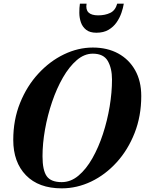

<svg xmlns="http://www.w3.org/2000/svg" viewBox="-20 -1020 792 1050"><path d="M453.5 -1000Q442.5 -936 517 -936Q554.5 -936 582.8 -949.5Q611 -963 621 -1000H657Q653.5 -977 644 -949.5Q634.5 -922 617.5 -897.5Q600.5 -873 573.5 -857Q546.5 -841 507 -841Q471.5 -841 451.2 -857Q431 -873 422.5 -897.5Q414 -922 413.8 -949.5Q413.5 -977 417 -1000ZM317.5 10Q191.5 10 122 -61.5Q52.5 -133 52.5 -255Q52.5 -365 89.8 -457.2Q127 -549.5 189.8 -617.5Q252.5 -685.5 330 -722.8Q407.5 -760 487.5 -760Q566.5 -760 626 -727.8Q685.5 -695.5 719 -636Q752.5 -576.5 752.5 -495Q752.5 -385 716.2 -292.8Q680 -200.5 618.2 -132.5Q556.5 -64.5 478.8 -27.2Q401 10 317.5 10ZM487.5 -726.5Q441 -726.5 399.8 -691Q358.5 -655.5 324.2 -596Q290 -536.5 265 -463Q240 -389.5 226.2 -312.2Q212.5 -235 212.5 -165.5Q212.5 -89 235.5 -56.5Q258.5 -24 317.5 -24Q367 -24 409.2 -59.5Q451.5 -95 485.2 -154.5Q519 -214 543 -287.5Q567 -361 579.8 -438Q592.5 -515 592.5 -585Q592.5 -646.5 569.5 -686.5Q546.5 -726.5 487.5 -726.5Z"/></svg>

Font: Bodoni* 06pt
Style: Bold Italic
Weight: 700
Italic angle: -13°
Version: Version 2.3